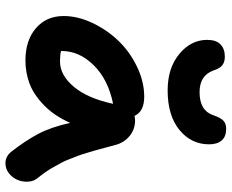

<svg xmlns="http://www.w3.org/2000/svg" viewBox="-93 -696 854 708"><g transform="rotate(90 334.0 -342.0)"><path d="M313 -533.2Q231 -533.2 179 -576.2Q127 -619.1 127 -679.2Q127 -711.9 143.6 -728Q160.2 -744.1 189 -744.1Q209 -744.1 220.9 -734.4Q232.9 -724.6 240.2 -701.2Q258.8 -650.9 319.8 -650.9Q387.7 -650.9 404.8 -701.2Q413.6 -727.5 424.6 -738.3Q435.5 -749 455.1 -749Q483.4 -749 497.8 -732.7Q512.2 -716.3 512.2 -686Q512.2 -620.1 459.2 -576.7Q406.2 -533.2 313 -533.2ZM203.1 -8.8Q128.9 -8.8 84 -47.4Q39.1 -85.9 39.1 -149.9Q39.1 -201.2 64.2 -254.9Q89.4 -308.6 129.6 -350.8Q169.9 -393.1 225.3 -419.9Q280.8 -446.8 336.9 -446.8Q391.1 -446.8 407.2 -411.1Q418.9 -413.1 423.8 -413.1Q456.5 -413.1 481 -393.3Q505.4 -373.5 514.2 -341.8Q516.1 -334 524.2 -304.4Q532.2 -274.9 534.2 -267.8Q536.1 -260.7 543.5 -236.3Q550.8 -211.9 554.4 -203.1Q558.1 -194.3 565.7 -174.1Q573.2 -153.8 579.6 -142.6Q585.9 -131.3 595.2 -114.3Q604.5 -97.2 615 -82.3Q625.5 -67.4 638.2 -51.8Q648.9 -38.1 649.9 -17.8Q650.9 2.4 643.3 20.5Q635.7 38.6 619.4 51.8Q603 64.9 582 64.9Q556.6 64.9 539.1 43Q498 -9.8 473.4 -56.6Q448.7 -103.5 433.1 -173.8Q407.2 -115.2 367.9 -77.1Q328.6 -39.1 288.1 -23.9Q247.6 -8.8 203.1 -8.8ZM168 -142.1V-140.1Q183.1 -136.2 206.1 -136.2Q257.3 -136.2 300 -187.3Q342.8 -238.3 362.8 -332Q273.4 -314 220.7 -260.7Q168 -207.5 168 -142.1Z"/></g></svg>

Font: Shantell Sans Irregular Bouncy
Style: Regular
Weight: 600
Designer: Stephen Nixon, Anya Danilova, Shantell Martin
Foundry: Arrow Type
Version: Version 1.006;[9816181b4]